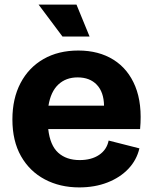

<svg xmlns="http://www.w3.org/2000/svg" viewBox="-20 -806 662 836"><path d="M325 10Q241 10 175 -25Q109 -60 71.5 -126Q34 -192 34 -286Q34 -377 69.5 -444.5Q105 -512 169.5 -549Q234 -586 321 -586Q410 -586 474 -546Q538 -506 569 -430Q600 -354 590 -244H190Q198 -173 233.5 -141Q269 -109 327 -109Q378 -109 411.5 -131.5Q445 -154 453 -194L587 -160Q575 -109 539 -71Q503 -33 448 -11.5Q393 10 325 10ZM318 -469Q267 -469 234 -438Q201 -407 191 -346H433Q432 -405 401.5 -437Q371 -469 318 -469ZM252 -647 148 -786H313L370 -647Z"/></svg>

Font: BDO Grotesk
Style: Bold
Weight: 700
Designer: Deni Anggara
Foundry: Lokal Container
Version: Version 2.000